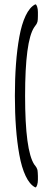

<svg xmlns="http://www.w3.org/2000/svg" viewBox="-20 -772 234 863"><path d="M137.7 69.8Q113.3 57.1 95.2 18.8Q77.1 -19.5 66.9 -76.4Q56.6 -133.3 51.8 -199Q46.9 -264.6 46.9 -341.3Q46.9 -418 51.8 -483.6Q56.6 -549.3 66.9 -606.2Q77.1 -663.1 95.2 -701.2Q113.3 -739.3 137.7 -752Q138.2 -752.4 139.2 -752.4Q143.6 -752.4 147 -741.7Q150.4 -731 150.4 -717.8V-700.2Q150.4 -691.9 149.9 -685.5Q149.4 -679.2 148.7 -675.5Q147.9 -671.9 146 -667.7Q144 -663.6 142.8 -661.9Q141.6 -660.2 138.4 -656Q135.3 -651.9 133.8 -649.4Q92.8 -587.9 92.8 -341.3Q92.8 -94.7 134.3 -32.2Q135.3 -31.2 139.2 -25.9Q143.1 -20.5 143.6 -19.5Q144 -18.6 146.2 -13.9Q148.4 -9.3 148.7 -5.6Q148.9 -2 149.7 4.4Q150.4 10.7 150.4 19V35.6Q150.4 48.8 147 59.6Q143.6 70.3 139.2 70.3Q138.2 70.3 137.7 69.8Z"/></svg>

Font: BenchNine Light
Style: Regular
Weight: 300
Version: Version 1 ; ttfautohint (v0.92.18-e454-dirty) -l 8 -r 50 -G 